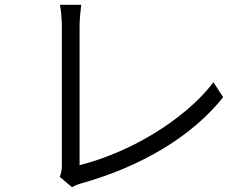

<svg xmlns="http://www.w3.org/2000/svg" viewBox="-20 -761 1040 794"><path d="M227.1 -29.8Q231.4 -41 233.6 -52Q235.8 -63 235.8 -77.1V-653.8Q235.8 -671.9 233.4 -699.7Q231 -727.5 228 -741.2H315.9Q314 -724.6 311.5 -699.5Q309.1 -674.3 309.1 -653.8V-78.1Q382.8 -96.2 460.9 -129.2Q539.1 -162.1 613.5 -207Q688 -252 752.2 -306.2Q816.4 -360.4 862.8 -420.9L902.8 -358.9Q806.2 -238.3 656 -147.2Q505.9 -56.2 316.9 -2.9Q309.6 -1 299.1 2.9Q288.6 6.8 277.8 13.2Z"/></svg>

Font: Shanggu Mono N
Style: Regular
Weight: 350
Designer: GuiWonder
Version: Version 1.021